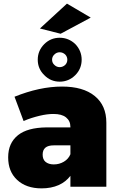

<svg xmlns="http://www.w3.org/2000/svg" viewBox="-20 -1029 673 1058"><path d="M502 -500C459 -535 399 -552 322 -552C239 -552 152 -533 60 -496L110 -362C139 -375 169 -384 198 -391C227 -398 252 -401 274 -401C305 -401 328 -395 344 -382C360 -369 368 -352 368 -329V-327H235C166 -326 114 -312 79 -284C43 -255 25 -215 25 -162C25 -110 41 -69 74 -38C107 -7 152 9 209 9C244 9 276 3 303 -9C330 -21 351 -38 368 -60V0H566V-353C566 -416 545 -465 502 -500ZM332 -138C315 -128 297 -123 276 -123C257 -123 242 -128 231 -137C220 -146 215 -160 215 -177C215 -211 235 -228 276 -228H368V-179C361 -162 349 -148 332 -138ZM395 -786C371 -809 342 -821 309 -821C276 -821 247 -809 224 -786C200 -762 188 -733 188 -700C188 -667 200 -638 224 -615C247 -591 276 -579 309 -579C342 -579 371 -591 395 -615C418 -638 430 -667 430 -700C430 -733 418 -762 395 -786ZM280 -729C288 -737 298 -741 309 -741C320 -741 330 -737 339 -729C347 -721 351 -711 351 -700C351 -689 347 -679 339 -671C330 -663 320 -659 309 -659C298 -659 288 -663 280 -671C271 -679 267 -689 267 -700C267 -711 271 -721 280 -729ZM349 -1009 200 -872 314 -843 480 -932Z"/></svg>

Font: Argentum Sans ExtraBold
Style: Regular
Weight: 800
Designer: Julieta Ulanovsky
Foundry: Julieta Ulanovsky
Version: Version 5.001;February 15, 2019;FontCreator 11.5.0.2425 64-b